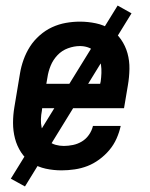

<svg xmlns="http://www.w3.org/2000/svg" viewBox="-20 -606 540 692"><path d="M202 8Q173 8 145 2Q117 -4 94 -19Q71 -34 56 -57Q41 -80 34 -107Q27 -134 27 -163Q27 -192 32 -221L52 -341Q56 -366 65 -391Q74 -416 88 -438Q102 -460 123 -478.5Q144 -497 168 -508Q192 -519 217.5 -523.5Q243 -528 268 -528Q297 -528 325.5 -522Q354 -516 377 -501.5Q400 -487 416 -464Q432 -441 439.5 -414Q447 -387 446.5 -357.5Q446 -328 441 -299L427 -216H132L131 -207Q128 -192 127.5 -176.5Q127 -161 130 -147Q133 -133 139 -120Q145 -107 155.5 -97.5Q166 -88 180.5 -84Q195 -80 210 -80Q226 -80 243 -83.5Q260 -87 275 -96Q290 -105 300.5 -120Q311 -135 315 -152H415Q410 -129 400 -106.5Q390 -84 374 -65Q358 -46 337.5 -31Q317 -16 295 -7.5Q273 1 249 4.5Q225 8 202 8ZM147 -304H341L343 -313Q345 -328 345.5 -343Q346 -358 344 -372Q342 -386 336.5 -399Q331 -412 320.5 -421.5Q310 -431 296.5 -435.5Q283 -440 268 -440Q247 -440 225 -432Q203 -424 187 -407Q171 -390 162.5 -369Q154 -348 151 -327ZM70 66 19 38 404 -586 454 -558Z"/></svg>

Font: Iosevka Semibold Oblique
Style: Regular
Weight: 600
Italic angle: -9°
Monospace: yes
Designer: Belleve Invis
Foundry: Belleve Invis
Version: Version 32.5.0; ttfautohint (v1.8.4)